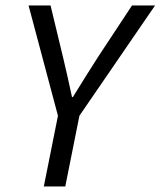

<svg xmlns="http://www.w3.org/2000/svg" viewBox="-20 -676 582 696"><path d="M138.8 0 190.1 -256.4 83.5 -656.3H163.2L208.7 -467.7Q217.5 -431.1 225.2 -396.4Q232.8 -361.7 241 -324.1H244.2Q266.8 -360.9 289.1 -396.5Q311.5 -432.1 334.6 -468.3L458.6 -656.3H542.2L267.9 -256.4L216.6 0Z"/></svg>

Font: Source Sans Variable
Style: Italic
Weight: 200
Italic angle: -11°
Designer: Paul D. Hunt
Foundry: Adobe Systems Incorporated
Version: Version 3.006;hotconv 1.0.111;makeotfexe 2.5.65597